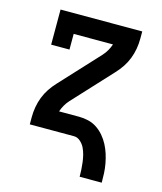

<svg xmlns="http://www.w3.org/2000/svg" viewBox="-105 -598 709 840"><g transform="rotate(15 250.0 -177.5)"><path d="M335 165Q335 149 334 132.5Q333 116 331 100Q329 84 325 68Q321 52 314 37.5Q307 23 294 11.5Q281 0 265 0H65V-33Q65 -56 69 -79Q73 -102 81.5 -124Q90 -146 103 -165.5Q116 -185 132 -202L294 -377Q305 -389 313 -403Q321 -417 326 -432H148V-361H65V-520H435V-488Q435 -464 431 -441Q427 -418 418.5 -396Q410 -374 397 -354.5Q384 -335 368 -318L206 -143Q195 -131 187 -117Q179 -103 174 -88H265Q286 -88 307 -83Q328 -78 346 -66Q364 -54 378 -37.5Q392 -21 402 -2Q412 17 418.5 37.5Q425 58 429 79.5Q433 101 434 122.5Q435 144 435 165Z"/></g></svg>

Font: Iosevka Curly Slab Semibold
Style: Regular
Weight: 600
Monospace: yes
Designer: Belleve Invis
Foundry: Belleve Invis
Version: Version 22.1.2; ttfautohint (v1.8.4)